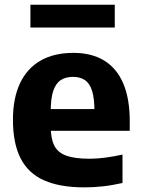

<svg xmlns="http://www.w3.org/2000/svg" viewBox="-20 -778 594 808"><path d="M335 10.5Q232 10.5 165.5 -19Q99 -48.5 66.8 -111.5Q34.5 -174.5 34.5 -274Q34.5 -364.5 64.2 -427.5Q94 -490.5 150.8 -523Q207.5 -555.5 288.5 -555.5Q366 -555.5 419 -522.8Q472 -490 499 -426Q526 -362 526 -269V-227.5H125.5V-319H403L377.5 -309.5Q377.5 -363.5 367.5 -395.5Q357.5 -427.5 337.2 -441Q317 -454.5 287 -454.5Q256.5 -454.5 235.8 -441Q215 -427.5 204.2 -395.8Q193.5 -364 193.5 -310V-246Q193.5 -195.5 208.2 -165.8Q223 -136 258.8 -123Q294.5 -110 357.5 -110Q389.5 -110 424.8 -114.8Q460 -119.5 495.5 -127.5V-8Q452 2 412.8 6.2Q373.5 10.5 335 10.5ZM108 -662V-758H463V-662Z"/></svg>

Font: Encode Sans Condensed Thin
Style: Bold
Weight: 700
Version: Version 3.002